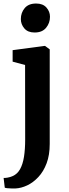

<svg xmlns="http://www.w3.org/2000/svg" viewBox="-32 -824 388 1087"><path d="M55 243Q44 243 31.5 242.8Q19 242.5 9 241.5Q-1 240.5 -5 238.5L-11.5 183.5Q-4.5 184 10 181.8Q24.5 179.5 40.5 172.5Q66.5 161 81.8 133.5Q97 106 103.8 63.8Q110.5 21.5 110.5 -35L110 -456L39.5 -475V-540L219.5 -564H223L249.5 -544.5V-9Q249.5 53.5 232 100.2Q214.5 147 185.2 178.2Q156 209.5 122 225.5Q88 241.5 55 243ZM163.5 -640Q125.5 -640 105.8 -663.2Q86 -686.5 86 -716Q86 -752 107.8 -778Q129.5 -804 172 -804H173Q211 -804 231 -781.2Q251 -758.5 251 -729Q251 -693.5 229 -666.8Q207 -640 164.5 -640Z"/></svg>

Font: Merriweather 28pt
Style: Bold
Weight: 700
Version: Version 2.100